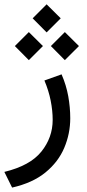

<svg xmlns="http://www.w3.org/2000/svg" viewBox="-25 -600 401 885"><path d="M125.5 -515.6 189.9 -580.1 254.9 -515.6 189.9 -450.7ZM209.5 -387.7 273.9 -452.1 338.9 -387.7 273.9 -322.8ZM43.5 -387.7 107.9 -452.1 172.9 -387.7 107.9 -322.8ZM258.8 -257.3Q280.3 -208 289.6 -156.5Q298.8 -105 298.8 -55.2Q298.8 16.1 271.2 81.3Q243.7 146.5 184.6 194.8Q125.5 243.2 30.8 264.6L-4.9 192.4Q113.8 163.6 165.8 98.6Q217.8 33.7 217.8 -47.4Q217.8 -89.8 208.7 -135.7Q199.7 -181.6 179.7 -229Z"/></svg>

Font: Vazir UI
Style: Regular-UI
Weight: 400
Designer: Saber Rastikerdar
Foundry: Saber Rastikerdar
Version: Version 30.1.0